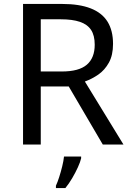

<svg xmlns="http://www.w3.org/2000/svg" viewBox="-20 -734 662 975"><path d="M294 -714Q383 -714 440.5 -691.5Q498 -669 526 -624Q554 -579 554 -511Q554 -454 533 -416Q512 -378 479.5 -355.5Q447 -333 411 -320L607 0H502L329 -295H187V0H97V-714ZM289 -636H187V-371H294Q381 -371 421 -405.5Q461 -440 461 -507Q461 -554 442.5 -582Q424 -610 386 -623Q348 -636 289 -636ZM392 70Q388 88 375.5 115.5Q363 143 346.5 171Q330 199 312 221H264V209Q272 192 280.5 165.5Q289 139 296 110.5Q303 82 305 61H392Z"/></svg>

Font: Noto Sans Cherokee
Style: Regular
Weight: 400
Designer: Monotype Design Team
Foundry: Monotype Imaging Inc.
Version: Version 2.001